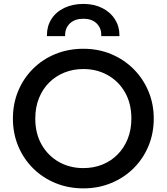

<svg xmlns="http://www.w3.org/2000/svg" viewBox="-20 -970 872 1004"><path d="M416 15Q337 15 269.8 -12.8Q202.5 -40.5 152.8 -90Q103 -139.5 75.2 -206Q47.5 -272.5 47.5 -350Q47.5 -428 75.2 -494.5Q103 -561 152.8 -610.5Q202.5 -660 269.8 -687.5Q337 -715 416 -715Q494.5 -715 561.5 -687Q628.5 -659 678.5 -609Q728.5 -559 756.2 -492.8Q784 -426.5 784 -350Q784 -272.5 756.2 -206Q728.5 -139.5 678.5 -90Q628.5 -40.5 561.5 -12.8Q494.5 15 416 15ZM416 -91Q469 -91 514.8 -109.2Q560.5 -127.5 594.5 -161.8Q628.5 -196 647.8 -243.8Q667 -291.5 667 -350Q667 -428.5 633.8 -486.8Q600.5 -545 543.5 -577Q486.5 -609 416 -609Q363 -609 317.2 -590.8Q271.5 -572.5 237.2 -538.5Q203 -504.5 183.8 -456.8Q164.5 -409 164.5 -350Q164.5 -271.5 198 -213.2Q231.5 -155 288.2 -123Q345 -91 416 -91ZM225.5 -781Q225.5 -784 225.5 -787Q225.5 -833.5 249 -870.5Q272.5 -907.5 316 -928.5Q359.5 -949.5 416 -949.5Q472 -949.5 515 -927.8Q558 -906 581.2 -869Q604.5 -832 604.5 -786.5Q604.5 -784 604.5 -781H509.5Q509.5 -784.5 509.5 -788Q509.5 -824 484.8 -848Q460 -872 416 -872Q371.5 -872 346 -848Q320.5 -824 320.5 -786.5Q320.5 -784 320.5 -781Z"/></svg>

Font: Geologica EX
Style: Regular
Weight: 400
Designer: Sindre Bremnes, Frode Helland
Foundry: Monokrom Skriftforlag AS
Version: Version 1.010;gftools[0.9.28]